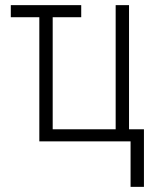

<svg xmlns="http://www.w3.org/2000/svg" viewBox="-20 -550 590 747"><path d="M488 177V0H133V-483H22V-530H296V-483H185V-47H430V-530H482V-47H540V177Z"/></svg>

Font: Lode Dark
Style: Regular
Weight: 400
Monospace: yes
Designer: Belleve Invis
Foundry: Belleve Invis
Version: Version 29.2.0; ttfautohint (v1.8.3)